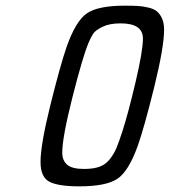

<svg xmlns="http://www.w3.org/2000/svg" viewBox="-20 -642 595 673"><path d="M122.1 -74.2Q122.1 -134.3 156 -271.2Q189.9 -408.2 212.9 -476.1Q245.1 -567.9 284.2 -595Q323.2 -622.1 417 -622.1Q445.8 -622.1 462.9 -621.1Q480 -620.1 500 -615.5Q520 -610.8 530.5 -601.8Q541 -592.8 548.1 -576.9Q555.2 -561 555.2 -538.1Q555.2 -477.1 520.5 -336.4Q485.8 -195.8 462.9 -130.9Q430.7 -41 390.9 -14.9Q351.1 11.2 257.8 11.2Q184.6 11.2 153.3 -4.9Q122.1 -21 122.1 -74.2ZM198.2 -106.9Q198.2 -80.1 215.1 -64.9Q231.9 -49.8 274.9 -49.8Q308.1 -49.8 329.6 -57.9Q351.1 -65.9 366 -85.4Q380.9 -105 388.9 -125Q397 -145 409.2 -182.1Q429.2 -244.1 455.1 -354Q481 -463.9 481 -506.8Q481 -560.1 402.8 -560.1Q363.8 -560.1 339.4 -548.1Q314.9 -536.1 306.9 -524.2Q298.8 -512.2 290 -491.2Q270 -443.4 234.1 -301.8Q198.2 -160.2 198.2 -106.9Z"/></svg>

Font: CMU Typewriter Text
Style: Italic
Weight: 500
Italic angle: -14.04°
Version: Version 0.7.0